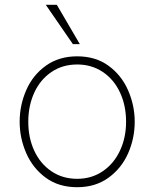

<svg xmlns="http://www.w3.org/2000/svg" viewBox="-20 -776 644 801"><path d="M62 -268Q62 -337 89.5 -400Q117 -463 171.5 -502Q226 -541 302 -541Q379 -541 433 -501.5Q487 -462 514.5 -399Q542 -336 542 -268Q542 -199 514.5 -136.5Q487 -74 432.5 -34.5Q378 5 302 5Q225 5 171 -34.5Q117 -74 89.5 -137Q62 -200 62 -268ZM506 -268Q506 -336 480.5 -390.5Q455 -445 408.5 -476Q362 -507 302 -507Q241 -507 194.5 -475.5Q148 -444 123 -389.5Q98 -335 98 -268Q98 -201 123 -147Q148 -93 194.5 -61.5Q241 -30 302 -30Q362 -30 408.5 -61.5Q455 -93 480.5 -147.5Q506 -202 506 -268ZM171 -756H217L313 -592H284Z"/></svg>

Font: Be Vietnam Thin
Style: Regular
Weight: 100
Designer: Gabriel Lam
Foundry: TypeRant
Version: Version 4.000